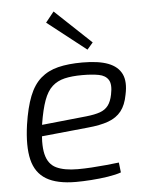

<svg xmlns="http://www.w3.org/2000/svg" viewBox="-53 -769 639 825"><g transform="rotate(-5 266.5 -357.0)"><path d="M313 -497Q383 -497 424.5 -481Q466 -465 482 -431.5Q498 -398 486 -343Q478 -299 457.5 -273Q437 -247 401.5 -234Q366 -221 311 -216L72 -192L78 -241L310 -265Q347 -269 369.5 -277Q392 -285 405 -302Q418 -319 424 -349Q433 -392 420.5 -412Q408 -432 379 -437.5Q350 -443 308 -443Q263 -443 231.5 -435.5Q200 -428 178 -408Q156 -388 142 -349.5Q128 -311 118 -249Q106 -164 116.5 -119.5Q127 -75 161.5 -58.5Q196 -42 254 -42Q282 -42 314 -44Q346 -46 376.5 -49Q407 -52 432 -55L437 -12Q415 -4 379.5 1.5Q344 7 307 9.5Q270 12 242 12Q160 12 114 -15.5Q68 -43 54 -101Q40 -159 53 -251Q64 -325 83 -373Q102 -421 133 -448Q164 -475 208 -486Q252 -497 313 -497ZM209 -726 365 -579 340 -550 173 -681Z"/></g></svg>

Font: Exo 2 Light
Style: Italic
Weight: 300
Italic angle: -8°
Designer: Natanael Gama
Foundry: Natanael Gama
Version: Version 2.010